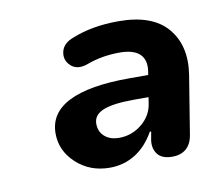

<svg xmlns="http://www.w3.org/2000/svg" viewBox="-47 -768 463 415"><g transform="rotate(-10 184.5 -560.5)"><path d="M60.7 -499.8Q60.7 -545 105.7 -567.4Q150.6 -589.8 237.6 -589.8H294.1L286.7 -542.5H240.4Q194.7 -542.5 172.8 -533.7Q151 -524.8 151 -505.4Q151 -488 162.9 -477.5Q174.9 -466.9 194.7 -466.9Q222.8 -466.9 244.6 -484.8Q266.3 -502.6 270.1 -528.6L281.1 -597.4Q284.9 -622.3 271.3 -635.3Q257.6 -648.3 227.2 -648.3Q187.4 -648.3 152.5 -634.9Q130.4 -627.9 117 -640.7Q103.6 -653.6 107.9 -671.6Q112.2 -689.6 135.3 -697.8Q178.8 -715.4 236.5 -715.4Q310.7 -715.4 343.6 -676.6Q376.6 -637.7 367.1 -575.5L346.2 -446.7Q343 -426.8 331.3 -416.8Q319.7 -406.8 300.9 -406.8Q278.4 -406.8 268.8 -419Q259.2 -431.2 261.6 -449.7L265 -468.4H262Q244.7 -437.8 219.6 -422.3Q194.4 -406.8 163.8 -406.8Q120.4 -406.8 90.6 -434.3Q60.7 -461.8 60.7 -499.8Z"/></g></svg>

Font: SN Pro Thin
Style: Italic
Weight: 200
Italic angle: -9°
Designer: Tobias Whetton
Foundry: Supernotes
Version: Version 1.003;Glyphs 3.3 (3324)